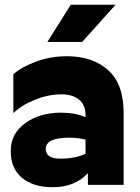

<svg xmlns="http://www.w3.org/2000/svg" viewBox="-20 -776 586 806"><path d="M233 -110Q297 -110 339 -131V-190Q307 -198 271 -198Q172 -198 172 -151Q172 -110 233 -110ZM339 -293Q339 -336 311.5 -358Q284 -380 238 -380Q184 -380 127.5 -357.5Q71 -335 36 -301V-464Q67 -493 129 -516.5Q191 -540 261 -540Q368 -540 433.5 -482Q499 -424 499 -302V0H349V-49Q294 10 201 10Q120 10 72.5 -29.5Q25 -69 25 -142Q25 -215 86 -259Q147 -303 236 -303Q297 -303 339 -284ZM277 -756H465L325 -600H179Z"/></svg>

Font: Roundo
Style: Bold
Weight: 700
Designer: Namrata Goyal (Gurmukhi), Shiva Nallaperumal (Latin)
Foundry: Indian Type Foundry
Version: Version 1.000;PS 1.0;hotconv 1.0.88;makeotf.lib2.5.647800